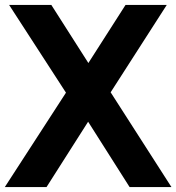

<svg xmlns="http://www.w3.org/2000/svg" viewBox="-34 -760 717 780"><path d="M-14.5 0 234 -383.5 3 -740H174.5L325 -504L476 -740H643.5L415.5 -385L662.5 0H492.5L324 -265.5L155 0Z"/></svg>

Font: Encode Sans SmCnd
Style: Bold
Weight: 700
Width: 4
Designer: Multiple Designers
Foundry: Impallari Type
Version: Version 3.002; ttfautohint (v1.8.3) -l 8 -r 50 -G 200 -x 14 